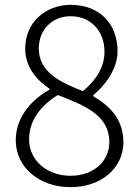

<svg xmlns="http://www.w3.org/2000/svg" viewBox="-20 -759 575 792"><path d="M271 13C401 13 489 -69 489 -172C489 -272 427 -325 365 -362V-367C406 -400 465 -469 465 -548C465 -658 393 -739 272 -739C166 -739 84 -665 84 -559C84 -482 132 -428 184 -393V-389C117 -352 45 -281 45 -181C45 -70 140 13 271 13ZM322 -383C231 -419 140 -460 140 -559C140 -636 195 -692 271 -692C360 -692 411 -625 411 -546C411 -486 380 -431 322 -383ZM271 -34C172 -34 100 -99 100 -184C100 -263 150 -326 219 -367C329 -324 431 -284 431 -173C431 -95 368 -34 271 -34Z"/></svg>

Font: Genne Gothic Light
Style: Regular
Weight: 300
Designer: Ryoko NISHIZUKA (kana & ideographs); Paul D. Hunt (Latin, Greek & Cyrillic); Wenlong ZHANG (bopomofo); Sandoll Communica
Foundry: Adobe Systems Incorporated
Version: Version 1.004;PS 1.004;hotconv 16.6.51;makeotf.lib2.5.65220